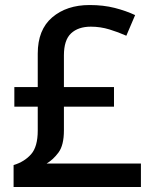

<svg xmlns="http://www.w3.org/2000/svg" viewBox="-20 -743 612 763"><path d="M336 -723Q391 -723 436 -711.5Q481 -700 517 -683L482 -601Q451 -615 415 -626Q379 -637 341 -637Q291 -637 262.5 -610.5Q234 -584 234 -523V-397H433V-319H234V-225Q234 -166 212.5 -137Q191 -108 165 -93H540V0H34V-87Q77 -100 103.5 -130Q130 -160 130 -224V-319H37V-397H130V-530Q130 -625 187.5 -674Q245 -723 336 -723Z"/></svg>

Font: Noto Sans Tai Tham Medium
Style: Regular
Weight: 500
Designer: Monotype Design Team 2013. Revised by David WIlliams 2020
Foundry: Monotype Imaging Inc.
Version: Version 2.002; ttfautohint (v1.8.4.7-5d5b)